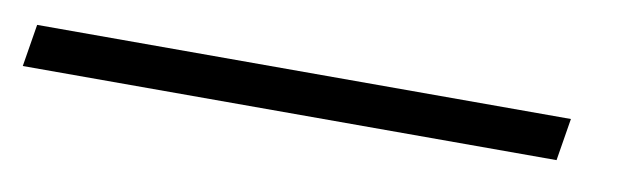

<svg xmlns="http://www.w3.org/2000/svg" viewBox="-61 -75 640 192"><g transform="rotate(10 258.5 21.5)"><path d="M-39 43 -32 0H510L503 43Z"/></g></svg>

Font: Nunito Sans 7pt SemiExpanded ExtraLight
Style: Italic
Weight: 250
Width: 6
Italic angle: -9°
Designer: Vernon Adams
Foundry: Vernon Adams
Version: Version 3.101;gftools[0.9.27]